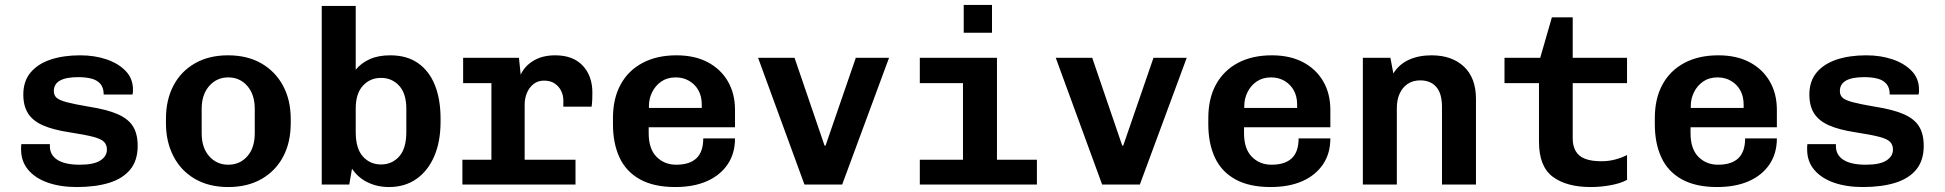

<svg xmlns="http://www.w3.org/2000/svg" viewBox="-20 -744 7840 774"><path d="M289 10Q224 10 173.5 -7.5Q123 -25 94 -59Q65 -93 65 -142Q65 -146 65 -151Q65 -156 66 -163H181V-155Q181 -119 211.5 -99.5Q242 -80 302 -80Q358 -80 384.5 -97Q411 -114 411 -141Q411 -160 399.5 -172Q388 -184 355.5 -192.5Q323 -201 258 -211Q193 -221 152.5 -239Q112 -257 93 -287Q74 -317 74 -363Q74 -417 103.5 -452Q133 -487 184.5 -504Q236 -521 303 -521Q362 -521 410 -504.5Q458 -488 487 -457.5Q516 -427 516 -383Q516 -380 516 -375Q516 -370 514 -363H398Q398 -390 385 -405.5Q372 -421 349 -427Q326 -433 295 -433Q197 -433 197 -377Q197 -360 208 -350Q219 -340 249 -332Q279 -324 338 -314Q409 -303 452.5 -284.5Q496 -266 515.5 -235.5Q535 -205 535 -156Q535 -97 505 -60.5Q475 -24 420 -7Q365 10 289 10Z M900 10Q822 10 765.5 -23Q709 -56 679 -114.5Q649 -173 649 -247V-265Q649 -341 679 -398.5Q709 -456 765.5 -488.5Q822 -521 899 -521Q978 -521 1034.5 -488Q1091 -455 1121.5 -397.5Q1152 -340 1152 -265V-247Q1152 -170 1121.5 -112.5Q1091 -55 1034.5 -22.5Q978 10 900 10ZM900 -80Q947 -80 977 -114Q1007 -148 1007 -207V-305Q1007 -363 977 -397.5Q947 -432 900 -432Q854 -432 823.5 -397.5Q793 -363 793 -305V-207Q793 -148 823.5 -114Q854 -80 900 -80Z M1548 10Q1501 10 1462 -9Q1423 -28 1399 -64L1388 0H1277V-720H1414V-463Q1435 -489 1469.5 -505Q1504 -521 1553 -521Q1621 -521 1666 -489Q1711 -457 1733.5 -400Q1756 -343 1756 -266V-253Q1756 -173 1730.5 -114Q1705 -55 1658.5 -22.5Q1612 10 1548 10ZM1516 -81Q1560 -81 1589 -113Q1618 -145 1618 -212V-306Q1618 -367 1589 -398.5Q1560 -430 1516 -430Q1472 -430 1443 -398.5Q1414 -367 1414 -306V-212Q1414 -145 1443 -113Q1472 -81 1516 -81Z M1961 0V-409H1847V-511H2072L2079 -443Q2095 -478 2131 -499.5Q2167 -521 2218 -521Q2290 -521 2329 -479.5Q2368 -438 2368 -371Q2368 -357 2367.5 -343Q2367 -329 2365 -314H2251V-339Q2251 -360 2242 -378Q2233 -396 2216 -407.5Q2199 -419 2173 -419Q2148 -419 2130.5 -405Q2113 -391 2104 -369Q2095 -347 2095 -322V0ZM1844 0V-100H2300V0Z M2702 10Q2616 10 2560 -21Q2504 -52 2477.5 -109Q2451 -166 2451 -243V-268Q2451 -347 2482 -403.5Q2513 -460 2570.5 -490.5Q2628 -521 2707 -521Q2780 -521 2832.5 -493.5Q2885 -466 2914 -416.5Q2943 -367 2943 -301V-231H2595V-207Q2595 -144 2626.5 -112Q2658 -80 2706 -80Q2760 -80 2787.5 -106Q2815 -132 2815 -186H2943Q2943 -125 2913 -81Q2883 -37 2829.5 -13.5Q2776 10 2702 10ZM2596 -309H2809V-323Q2809 -355 2796 -379Q2783 -403 2759 -417.5Q2735 -432 2704 -432Q2670 -432 2646 -415.5Q2622 -399 2609 -372.5Q2596 -346 2596 -317Z M3223 0 3036 -511H3183L3304 -157H3308L3430 -511H3564L3375 0Z M3862 0V-409H3688V-511H3999V0ZM3688 0V-100H4160V0ZM3865 -612V-724H3979V-612Z M4423 0 4236 -511H4383L4504 -157H4508L4630 -511H4764L4575 0Z M5102 10Q5016 10 4960 -21Q4904 -52 4877.5 -109Q4851 -166 4851 -243V-268Q4851 -347 4882 -403.5Q4913 -460 4970.5 -490.5Q5028 -521 5107 -521Q5180 -521 5232.5 -493.5Q5285 -466 5314 -416.5Q5343 -367 5343 -301V-231H4995V-207Q4995 -144 5026.5 -112Q5058 -80 5106 -80Q5160 -80 5187.5 -106Q5215 -132 5215 -186H5343Q5343 -125 5313 -81Q5283 -37 5229.5 -13.5Q5176 10 5102 10ZM4996 -309H5209V-323Q5209 -355 5196 -379Q5183 -403 5159 -417.5Q5135 -432 5104 -432Q5070 -432 5046 -415.5Q5022 -399 5009 -372.5Q4996 -346 4996 -317Z M5474 0V-511H5585L5597 -448Q5620 -485 5659.5 -503Q5699 -521 5751 -521Q5833 -521 5881.5 -475.5Q5930 -430 5930 -345V0H5793V-313Q5793 -367 5770 -393.5Q5747 -420 5705 -420Q5676 -420 5655 -406Q5634 -392 5622.5 -367Q5611 -342 5611 -309V0Z M6393 10Q6295 10 6239.5 -31.5Q6184 -73 6184 -173V-409H6045V-511H6189L6236 -674H6320V-511H6539V-409H6320V-185Q6320 -156 6332 -135Q6344 -114 6369.5 -104Q6395 -94 6436 -94Q6466 -94 6493 -101.5Q6520 -109 6539 -119V-19Q6514 -5 6473.5 2.5Q6433 10 6393 10Z M6902 10Q6816 10 6760 -21Q6704 -52 6677.5 -109Q6651 -166 6651 -243V-268Q6651 -347 6682 -403.5Q6713 -460 6770.5 -490.5Q6828 -521 6907 -521Q6980 -521 7032.5 -493.5Q7085 -466 7114 -416.5Q7143 -367 7143 -301V-231H6795V-207Q6795 -144 6826.5 -112Q6858 -80 6906 -80Q6960 -80 6987.5 -106Q7015 -132 7015 -186H7143Q7143 -125 7113 -81Q7083 -37 7029.5 -13.5Q6976 10 6902 10ZM6796 -309H7009V-323Q7009 -355 6996 -379Q6983 -403 6959 -417.5Q6935 -432 6904 -432Q6870 -432 6846 -415.5Q6822 -399 6809 -372.5Q6796 -346 6796 -317Z M7489 10Q7424 10 7373.5 -7.5Q7323 -25 7294 -59Q7265 -93 7265 -142Q7265 -146 7265 -151Q7265 -156 7266 -163H7381V-155Q7381 -119 7411.5 -99.5Q7442 -80 7502 -80Q7558 -80 7584.5 -97Q7611 -114 7611 -141Q7611 -160 7599.5 -172Q7588 -184 7555.5 -192.5Q7523 -201 7458 -211Q7393 -221 7352.5 -239Q7312 -257 7293 -287Q7274 -317 7274 -363Q7274 -417 7303.5 -452Q7333 -487 7384.5 -504Q7436 -521 7503 -521Q7562 -521 7610 -504.5Q7658 -488 7687 -457.5Q7716 -427 7716 -383Q7716 -380 7716 -375Q7716 -370 7714 -363H7598Q7598 -390 7585 -405.5Q7572 -421 7549 -427Q7526 -433 7495 -433Q7397 -433 7397 -377Q7397 -360 7408 -350Q7419 -340 7449 -332Q7479 -324 7538 -314Q7609 -303 7652.5 -284.5Q7696 -266 7715.5 -235.5Q7735 -205 7735 -156Q7735 -97 7705 -60.5Q7675 -24 7620 -7Q7565 10 7489 10Z"/></svg>

Font: Chivo Mono SemiBold
Style: Regular
Weight: 600
Monospace: yes
Designer: Hector Gatti
Foundry: Omnibus-Type
Version: Version 1.008